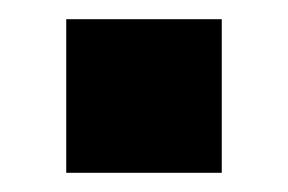

<svg xmlns="http://www.w3.org/2000/svg" viewBox="-20 -180 300 200"><path d="M49 0V-160H211V0Z"/></svg>

Font: Nunito Sans 12pt ExtraLight 12pt ExtraBold
Style: Regular
Weight: 800
Version: Version 3.101;gftools[0.9.27]